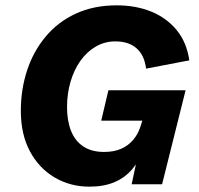

<svg xmlns="http://www.w3.org/2000/svg" viewBox="-20 -690 745 719"><path d="M315 9Q243 9 184.5 -25.5Q126 -60 92 -123.5Q58 -187 58 -275Q58 -355 81.5 -426.5Q105 -498 151 -553Q197 -608 264 -639Q331 -670 417 -670Q489 -670 546.5 -646.5Q604 -623 641.5 -577.5Q679 -532 689 -464L527 -433Q521 -483 491.5 -509Q462 -535 412 -535Q372 -535 338.5 -515.5Q305 -496 281 -462Q257 -428 244 -383.5Q231 -339 231 -289Q231 -238 246 -200Q261 -162 292 -141.5Q323 -121 370 -121Q407 -121 434 -133Q461 -145 479 -166.5Q497 -188 506 -216L513 -238H359L386 -352H675L587 0H473L506 -155L521 -139Q504 -91 476.5 -58Q449 -25 409 -8Q369 9 315 9Z"/></svg>

Font: Kantumruy Pro
Style: Italic
Weight: 400
Italic angle: -13°
Designer: Sovichet Tep
Foundry: Sovichet Tep
Version: Version 1.002